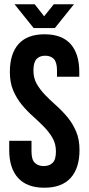

<svg xmlns="http://www.w3.org/2000/svg" viewBox="-20 -868 414 896"><path d="M26 -532Q26 -617 66.5 -662.5Q107 -708 188 -708Q269 -708 309.5 -662.5Q350 -617 350 -532V-510H246V-539Q246 -577 231.5 -592.5Q217 -608 191 -608Q165 -608 150.5 -592.5Q136 -577 136 -539Q136 -503 152 -475.5Q168 -448 192 -423.5Q216 -399 243.5 -374.5Q271 -350 295 -321Q319 -292 335 -255Q351 -218 351 -168Q351 -83 309.5 -37.5Q268 8 187 8Q106 8 64.5 -37.5Q23 -83 23 -168V-211H127V-161Q127 -123 142.5 -108Q158 -93 184 -93Q210 -93 225.5 -108Q241 -123 241 -161Q241 -197 225 -224.5Q209 -252 185 -276.5Q161 -301 133.5 -325.5Q106 -350 82 -379Q58 -408 42 -445Q26 -482 26 -532ZM142 -848 186 -792 231 -848H325L236 -737H137L48 -848Z"/></svg>

Font: BebasNeueW01-Regular
Style: Regular
Weight: 400
Designer: Ryoichi Tsunekawa
Foundry: Ryoichi Tsunekawa
Version: Version 1.30